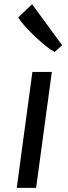

<svg xmlns="http://www.w3.org/2000/svg" viewBox="-20 -904 325 924"><path d="M153.8 0H60.6L135.9 -557.8H229.5ZM279.1 -686.2 242.6 -653.6Q224.3 -663.7 198.8 -684.1Q173.2 -704.5 146.9 -729.8Q120.6 -755.1 99 -779Q77.5 -803 67.5 -820.1L134.5 -883.7Z"/></svg>

Font: Merriweather Sans Variable Regular
Style: Italic
Weight: 300
Italic angle: -8°
Designer: Eben Sorkin
Foundry: Eben Sorkin
Version: Version 2.001